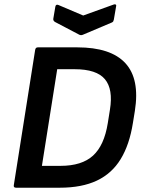

<svg xmlns="http://www.w3.org/2000/svg" viewBox="-20 -876 676 896"><path d="M55.1 0Q42.4 0 44.4 -11.7L144.1 -643.3Q146.1 -655 156.5 -655H340.5Q496.9 -655 565 -581.3Q633 -507.6 609.4 -358.6L600.3 -302.5Q584.3 -200.9 543.2 -133.6Q502.1 -66.3 432.1 -33.2Q362.1 0 258.3 0ZM175.6 -102H262.1Q361.8 -102 414.1 -149.7Q466.4 -197.4 483 -301.3L493 -364Q508.6 -459.7 469.7 -506.3Q430.8 -553 328.1 -553H247ZM509 -854.3Q515 -857 519.2 -855.2Q523.4 -853.3 522 -847.3L511.3 -784.7Q510.3 -779.7 508.5 -776.3Q506.6 -773 501.3 -770.7L366.9 -713.9Q358.2 -710.2 350.2 -713.9L237.1 -773.3Q227.1 -779 228.8 -789L238.2 -844.6Q240.5 -857.7 252.9 -852.6L368.3 -803.6Z"/></svg>

Font: Sofia Sans Hairline
Style: Italic
Weight: 1
Italic angle: -9°
Designer: Botio Nikoltchev, Ani Petrova
Foundry: lettersoup
Version: Version 4.102